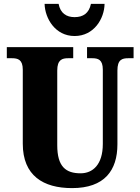

<svg xmlns="http://www.w3.org/2000/svg" viewBox="-20 -956 720 986"><path d="M363 -771C463 -771 516 -861 517 -936H447C437 -888 407 -868 363 -868C321 -868 290 -888 281 -936H209C211 -861 264 -771 363 -771ZM350 10C517 10 583 -81 583 -215V-594C583 -650 607 -657 639 -657H666V-714H427V-657H453C484 -657 508 -650 508 -598V-217C508 -110 456 -66 394 -66C318 -66 274 -100 274 -210V-594C274 -650 300 -657 330 -657H356V-714H15V-657H41C72 -657 97 -650 97 -598V-218C97 -54 202 10 350 10Z"/></svg>

Font: Noto Serif Tamil Condensed Black
Style: Regular
Weight: 900
Width: 3
Designer: Indian Type Foundry, Tom Grace, and the Monotype Design Team
Foundry: Monotype Imaging Inc.
Version: Version 2.004